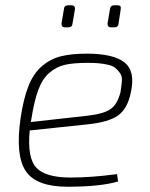

<svg xmlns="http://www.w3.org/2000/svg" viewBox="-20 -698 569 730"><path d="M240 -594H227Q213 -594 214 -609L223 -663Q224 -678 239 -678H252Q266 -678 265 -663L256 -610Q255 -594 240 -594ZM415 -594H402Q388 -594 389 -609L398 -663Q400 -678 414 -678H427Q442 -678 439 -663L431 -610Q430 -594 415 -594ZM425 -36 429 -8Q361 12 237 12Q118 12 78 -47.5Q38 -107 58 -247Q69 -323 88.5 -371.5Q108 -420 140 -447Q172 -474 211.5 -484Q251 -494 311 -494Q411 -494 453.5 -460.5Q496 -427 477 -344Q464 -283 427.5 -258Q391 -233 311 -225L93 -202Q83 -98 118 -60.5Q153 -23 248 -23Q328 -23 425 -36ZM97 -234 312 -258Q374 -265 400 -283Q426 -301 438 -347Q442 -372 443.5 -390Q445 -408 436 -420.5Q427 -433 417.5 -440.5Q408 -448 390 -452Q372 -456 354.5 -457.5Q337 -459 313 -459Q259 -459 226.5 -451.5Q194 -444 167.5 -421Q141 -398 125.5 -356Q110 -314 99 -244Z"/></svg>

Font: Exo 2.0 Extra Light
Style: Italic
Weight: 250
Italic angle: -8°
Designer: Natanael Gama
Version: Version 1.001;PS 001.001;hotconv 1.0.70;makeotf.lib2.5.58329